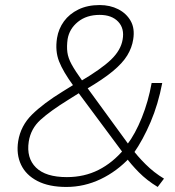

<svg xmlns="http://www.w3.org/2000/svg" viewBox="-20 -733 695 761"><path d="M605 8Q562 -18 530 -50.5Q498 -83 479 -110H496Q444 -54 379 -23Q314 8 243 8Q174 8 128.5 -15.5Q83 -39 63.5 -80Q44 -121 52 -173Q62 -235 107.5 -279.5Q153 -324 228 -370L278 -401L271 -393Q230 -449 214 -490Q198 -531 206 -582Q212 -619 233.5 -648.5Q255 -678 291 -695.5Q327 -713 375 -713Q416 -713 448.5 -696.5Q481 -680 498 -650Q515 -620 508 -577Q503 -544 484.5 -513.5Q466 -483 427.5 -451Q389 -419 321 -379L318 -396L490 -160H484Q516 -202 542 -266.5Q568 -331 581 -404H623Q607 -320 577 -249.5Q547 -179 510 -126L503 -144Q523 -116 556.5 -82.5Q590 -49 630 -25ZM245 -31Q314 -31 370.5 -59.5Q427 -88 472 -142L470 -124L285 -373L301 -369L250 -337Q179 -293 140.5 -258Q102 -223 94 -172Q84 -107 122.5 -69Q161 -31 245 -31ZM375 -674Q323 -674 289 -646.5Q255 -619 248 -578Q244 -549 247 -526Q250 -503 264 -477.5Q278 -452 306 -413L296 -409Q381 -459 420 -496.5Q459 -534 466 -576Q474 -620 448.5 -647Q423 -674 375 -674Z"/></svg>

Font: Mulish ExtraLight ExtraLight
Style: Italic
Weight: 250
Italic angle: -9°
Version: Version 3.603